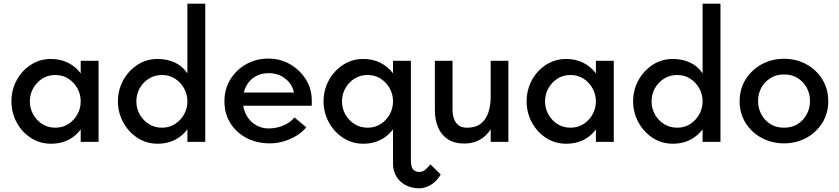

<svg xmlns="http://www.w3.org/2000/svg" viewBox="-20 -770 4554 1042"><path d="M257 10Q195 10 146 -22.5Q97 -55 69.5 -107.5Q42 -160 42 -220Q42 -281 69.5 -333Q97 -385 146 -417.5Q195 -450 257 -450Q307 -450 348 -430Q389 -410 418 -372V-440H515V0H418V-68Q401 -44 376 -26Q351 -8 321 1Q291 10 257 10ZM280 -77Q320 -77 351 -97Q382 -117 400 -149.5Q418 -182 418 -220Q418 -258 400 -290.5Q382 -323 351 -343Q320 -363 280 -363Q240 -363 209 -343Q178 -323 160 -290.5Q142 -258 142 -220Q142 -182 160 -149.5Q178 -117 209 -97Q240 -77 280 -77Z M836 10Q774 10 725 -22.5Q676 -55 648 -107.5Q620 -160 620 -220Q620 -281 648 -333Q676 -385 725 -417.5Q774 -450 836 -450Q886 -450 928 -431Q970 -412 997 -372V-750H1094V0H997V-68Q979 -44 954 -26Q929 -8 899 1Q869 10 836 10ZM859 -77Q899 -77 930 -97Q961 -117 979 -149.5Q997 -182 997 -220Q997 -258 979 -290.5Q961 -323 930 -343Q899 -363 859 -363Q819 -363 787.5 -343Q756 -323 738 -290.5Q720 -258 720 -220Q720 -182 738 -149.5Q756 -117 787.5 -97Q819 -77 859 -77Z M1445 8Q1375 8 1319.5 -20.5Q1264 -49 1231 -100.5Q1198 -152 1198 -221Q1198 -287 1230 -339Q1262 -391 1316 -421.5Q1370 -452 1437 -452Q1501 -452 1554 -421.5Q1607 -391 1639.5 -340Q1672 -289 1672 -224V-196H1271V-268H1575Q1567 -312 1529 -342.5Q1491 -373 1438 -373Q1395 -373 1363.5 -353.5Q1332 -334 1315 -300.5Q1298 -267 1298 -224Q1298 -178 1317.5 -144Q1337 -110 1368.5 -91.5Q1400 -73 1436 -73Q1467 -73 1493.5 -80.5Q1520 -88 1541.5 -101Q1563 -114 1578 -133L1642 -79Q1621 -53 1589 -33.5Q1557 -14 1520 -3Q1483 8 1445 8Z M2113 64V-68Q2095 -44 2070 -26Q2045 -8 2015 1Q1985 10 1952 10Q1890 10 1841 -22.5Q1792 -55 1764 -107.5Q1736 -160 1736 -220Q1736 -281 1764 -333Q1792 -385 1841 -417.5Q1890 -450 1952 -450Q2002 -450 2043 -430Q2084 -410 2113 -372V-440H2210V65ZM2257 252Q2223 252 2196.5 241.5Q2170 231 2151 212.5Q2132 194 2122.5 170Q2113 146 2113 120V52L2210 53V98Q2210 117 2213.5 132Q2217 147 2228 155Q2239 163 2257 163Q2276 163 2291 148.5Q2306 134 2316 122L2372 177Q2348 217 2316 234.5Q2284 252 2257 252ZM1975 -77Q2015 -77 2046 -97Q2077 -117 2095 -149.5Q2113 -182 2113 -220Q2113 -258 2095 -290.5Q2077 -323 2046 -343Q2015 -363 1975 -363Q1935 -363 1903.5 -343Q1872 -323 1854 -290.5Q1836 -258 1836 -220Q1836 -182 1854 -149.5Q1872 -117 1903.5 -97Q1935 -77 1975 -77Z M2500 9Q2445 9 2409.5 -15Q2374 -39 2357 -80Q2340 -121 2340 -173V-440H2436V-173Q2436 -148 2443.5 -126Q2451 -104 2468 -90.5Q2485 -77 2515 -77Q2562 -77 2590 -99.5Q2618 -122 2630.5 -160Q2643 -198 2643 -244V-440H2739V0H2643V-68Q2619 -31 2583 -11Q2547 9 2500 9Z M3053 10Q2991 10 2942 -22.5Q2893 -55 2865.5 -107.5Q2838 -160 2838 -220Q2838 -281 2865.5 -333Q2893 -385 2942 -417.5Q2991 -450 3053 -450Q3103 -450 3144 -430Q3185 -410 3214 -372V-440H3311V0H3214V-68Q3197 -44 3172 -26Q3147 -8 3117 1Q3087 10 3053 10ZM3076 -77Q3116 -77 3147 -97Q3178 -117 3196 -149.5Q3214 -182 3214 -220Q3214 -258 3196 -290.5Q3178 -323 3147 -343Q3116 -363 3076 -363Q3036 -363 3005 -343Q2974 -323 2956 -290.5Q2938 -258 2938 -220Q2938 -182 2956 -149.5Q2974 -117 3005 -97Q3036 -77 3076 -77Z M3632 10Q3570 10 3521 -22.5Q3472 -55 3444 -107.5Q3416 -160 3416 -220Q3416 -281 3444 -333Q3472 -385 3521 -417.5Q3570 -450 3632 -450Q3682 -450 3724 -431Q3766 -412 3793 -372V-750H3890V0H3793V-68Q3775 -44 3750 -26Q3725 -8 3695 1Q3665 10 3632 10ZM3655 -77Q3695 -77 3726 -97Q3757 -117 3775 -149.5Q3793 -182 3793 -220Q3793 -258 3775 -290.5Q3757 -323 3726 -343Q3695 -363 3655 -363Q3615 -363 3583.5 -343Q3552 -323 3534 -290.5Q3516 -258 3516 -220Q3516 -182 3534 -149.5Q3552 -117 3583.5 -97Q3615 -77 3655 -77Z M4235 8Q4168 8 4113 -22Q4058 -52 4026 -103.5Q3994 -155 3994 -221Q3994 -287 4026.5 -339Q4059 -391 4113.5 -421Q4168 -451 4235 -451Q4302 -451 4356.5 -421Q4411 -391 4443 -339Q4475 -287 4475 -221Q4475 -155 4443 -103.5Q4411 -52 4356.5 -22Q4302 8 4235 8ZM4235 -77Q4278 -77 4309.5 -97Q4341 -117 4358.5 -150Q4376 -183 4376 -222Q4376 -261 4358.5 -293.5Q4341 -326 4309.5 -346Q4278 -366 4235 -366Q4193 -366 4161 -346Q4129 -326 4111.5 -293.5Q4094 -261 4094 -222Q4094 -183 4111.5 -150Q4129 -117 4160.5 -97Q4192 -77 4235 -77Z"/></svg>

Font: Teachers Medium
Style: Regular
Weight: 500
Designer: Alfredo Marco Pradil, Chank Diesel
Version: Version 1.001